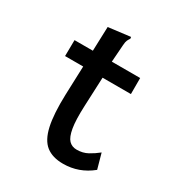

<svg xmlns="http://www.w3.org/2000/svg" viewBox="-147 -688 743 798"><g transform="rotate(30 225.0 -289.0)"><path d="M270 10Q219 10 188.5 -14Q158 -38 145.5 -94Q133 -150 136 -244L141 -382H54L55 -459H143L147 -575L243 -587L252 -588L253 -580Q248 -573 244.5 -565.5Q241 -558 240 -542L234 -459H370V-382H234L228 -243Q225 -174 231.5 -136.5Q238 -99 252.5 -84Q267 -69 290 -69Q319 -69 342 -81.5Q365 -94 386 -111L406 -39Q346 10 270 10Z"/></g></svg>

Font: Inconsolata SemiCondensed SemiBold
Style: Regular
Weight: 600
Width: 4
Monospace: yes
Designer: Raph Levien, Cyreal, Brenton Simpson
Foundry: Raph Levien, Cyreal, Google
Version: Version 3.001; ttfautohint (v1.8.2.53-6de2)